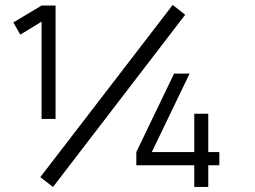

<svg xmlns="http://www.w3.org/2000/svg" viewBox="-20 -742 1014 762"><path d="M715 -683.5 665.5 -722.5 140 -39 190.5 0ZM200.5 -270V-720H145L33 -653L60.5 -604.5L145 -656V-270ZM806.5 0V-86H850.5V-138.5H806.5V-290.5H751V-138.5H582.5L732.5 -450H671L521 -138.5V-86H751V0Z"/></svg>

Font: Vela Sans
Style: Regular
Weight: 400
Designer: Principal design: Mikhail Sharanda - project Manrope.
Design modification: Ravid Balaliev
Foundry: Mikhail Sharanda
Version: Version 1.001